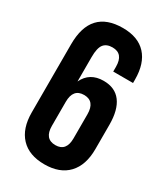

<svg xmlns="http://www.w3.org/2000/svg" viewBox="-180 -786 756 873"><g transform="rotate(30 198.0 -350.0)"><path d="M33.2 -168V-525.9Q33.2 -708 201.2 -708Q281.2 -708 323.2 -662.4Q365.2 -616.7 365.2 -532.2V-514.2H261.2V-539.1Q261.2 -607.9 204.1 -607.9Q172.9 -607.9 158 -588.9Q143.1 -569.8 143.1 -522V-394Q172.4 -456.1 245.1 -456.1Q305.7 -456.1 336.4 -415Q367.2 -374 367.2 -295.9V-168Q367.2 -84 324 -38.1Q280.8 7.8 200.2 7.8Q119.6 7.8 76.4 -38.1Q33.2 -84 33.2 -168ZM200.2 -356Q143.1 -356 143.1 -287.1V-161.1Q143.1 -92.8 200.2 -92.8Q256.8 -92.8 256.8 -161.1V-287.1Q256.8 -356 200.2 -356Z"/></g></svg>

Font: Bebas Neue Bold
Style: Regular
Weight: 700
Designer: Ryoichi Tsunekawa
Foundry: Ryoichi Tsunekawa
Version: Version 1.300